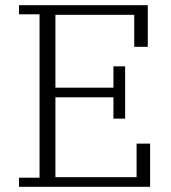

<svg xmlns="http://www.w3.org/2000/svg" viewBox="-20 -718 657 738"><path d="M53 -35H132V-663H53V-698H548V-538H496V-661H193V-381H416V-463H461V-262H416V-344H193V-37H505V-166H557V0H53Z"/></svg>

Font: IBM Plex Serif Light
Style: Regular
Weight: 300
Designer: Mike Abbink, Paul van der Laan, Pieter van Rosmalen
Foundry: Bold Monday
Version: Version 3.001